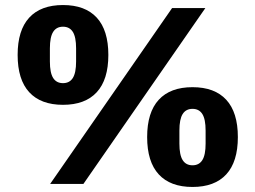

<svg xmlns="http://www.w3.org/2000/svg" viewBox="-20 -730 1014 762"><path d="M179 0 663 -698H795L311 0ZM230 -314Q142 -314 96 -364Q50 -414 50 -512Q50 -610 96 -660Q142 -710 230 -710Q318 -710 364 -660Q410 -610 410 -512Q410 -414 364 -364Q318 -314 230 -314ZM230 -400Q256 -400 269 -420.5Q282 -441 282 -486V-538Q282 -583 269 -603.5Q256 -624 230 -624Q204 -624 191 -603.5Q178 -583 178 -538V-486Q178 -441 191 -420.5Q204 -400 230 -400ZM744 12Q656 12 610 -38Q564 -88 564 -186Q564 -284 610 -334Q656 -384 744 -384Q832 -384 878 -334Q924 -284 924 -186Q924 -88 878 -38Q832 12 744 12ZM744 -74Q770 -74 783 -94.5Q796 -115 796 -160V-212Q796 -257 783 -277.5Q770 -298 744 -298Q718 -298 705 -277.5Q692 -257 692 -212V-160Q692 -115 705 -94.5Q718 -74 744 -74Z"/></svg>

Font: IBM Plex Sans Devanagari
Style: Bold
Weight: 700
Designer: Mike Abbink, Paul van der Laan, Pieter van Rosmalen, Erin McLaughlin
Foundry: Bold Monday
Version: Version 1.1